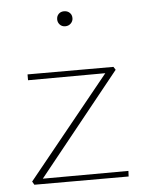

<svg xmlns="http://www.w3.org/2000/svg" viewBox="-47 -649 517 688"><g transform="rotate(-5 211.0 -305.0)"><path d="M182 -583Q182 -595 189.5 -602.5Q197 -610 209 -610Q221 -610 229 -602.5Q237 -595 237 -583Q237 -572 229 -564Q221 -556 209 -556Q197 -556 189.5 -564Q182 -572 182 -583ZM389 -20 388 0H49L42 -12L337 -376L59 -375V-396H368L375 -385L81 -19Z"/></g></svg>

Font: Ysabeau Infant Extralight
Style: Regular
Weight: 200
Designer: Christian Thalmann (Catharsis Fonts)
Version: Version 0.003